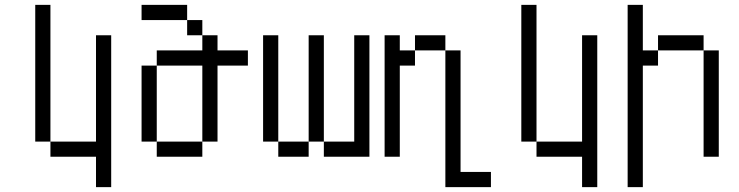

<svg xmlns="http://www.w3.org/2000/svg" viewBox="-20 -645 3040 790"><path d="M375 0Q375 0 375 125H437.5Q437.5 125 437.5 -500H375V-62.5H187.5V0ZM187.5 -62.5V-625H125V-62.5Z M1000 -375V-437.5H875V-500H812.5V-437.5H625V-375H562.5V-62.5H625V0H812.5V-62.5H625V-375H812.5V-62.5H875V-375ZM812.5 -500V-562.5H750V-500ZM750 -562.5V-625H562.5V-562.5Z M1125 -62.5V0H1250V-62.5ZM1125 -62.5V-500H1062.5V-62.5ZM1250 -62.5H1312.5V0H1500Q1500 0 1500 -500H1437.5V-62.5H1312.5V-500H1250Z M2000 125V62.5H1875Q1875 62.5 1875 -437.5H1812.5V125ZM1562.5 -500Q1562.5 -500 1562.5 0H1625Q1625 0 1625 -375H1687.5V-437.5H1625V-500ZM1687.5 -437.5H1812.5V-500H1687.5Z M2375 0Q2375 0 2375 125H2437.5Q2437.5 125 2437.5 -500H2375V-62.5H2187.5V0ZM2187.5 -62.5V-625H2125V-62.5Z M2562.5 -625Q2562.5 -625 2562.5 125H2625Q2625 125 2625 -375H2687.5V-437.5H2625V-625ZM2875 -437.5V0H2937.5V-437.5ZM2687.5 -437.5H2875V-500H2687.5Z"/></svg>

Font: Unifont
Style: Regular
Weight: 500
Version: Version 15.1.04